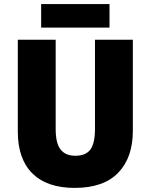

<svg xmlns="http://www.w3.org/2000/svg" viewBox="-20 -908 735 938"><path d="M629 -269Q629 -138 557.5 -64Q486 10 345 10Q210 10 138.5 -60.5Q67 -131 67 -265V-714H252V-277Q252 -208 276 -177.5Q300 -147 348 -147Q399 -147 421.5 -177.5Q444 -208 444 -278V-714H629ZM515 -888V-773H181V-888Z"/></svg>

Font: Noto Sans SemiCondensed Black
Style: Regular
Weight: 900
Width: 4
Designer: Monotype Design Team
Foundry: Monotype Imaging Inc.
Version: Version 2.013; ttfautohint (v1.8.4.7-5d5b)